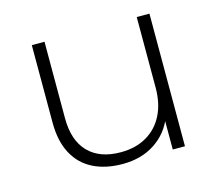

<svg xmlns="http://www.w3.org/2000/svg" viewBox="-81 -624 831 730"><g transform="rotate(-15 334.5 -259.0)"><path d="M318 4Q251 4 202 -20.5Q153 -45 126.5 -94.5Q100 -144 100 -217V-522H150V-221Q150 -133 195 -87Q240 -41 322 -41Q381 -41 424 -66Q467 -91 490 -136.5Q513 -182 513 -244V-522H563V0H515V-145L522 -128Q499 -67 445.5 -31.5Q392 4 318 4Z"/></g></svg>

Font: Modern
Style: Regular
Weight: 300
Designer: Julieta Ulanovsky
Foundry: Julieta Ulanovsky
Version: Version 8.000